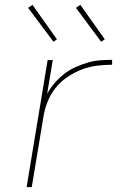

<svg xmlns="http://www.w3.org/2000/svg" viewBox="-20 -766 540 786"><path d="M89 0 175 -520H196L173 -382Q186 -406 204 -426.5Q222 -447 243 -463.5Q264 -480 288.5 -491Q313 -502 338 -509.5Q363 -517 388.5 -519Q414 -521 439 -521V-501Q408 -501 376.5 -497Q345 -493 315 -481.5Q285 -470 256.5 -451Q228 -432 207.5 -406Q187 -380 175 -350Q163 -320 158 -289L110 0ZM394 -595 291 -734 309 -746 409 -605ZM199 -595 95 -734 113 -746 213 -605Z"/></svg>

Font: Iosevka Aile Thin
Style: Italic
Weight: 100
Italic angle: -9°
Designer: Belleve Invis
Foundry: Belleve Invis
Version: Version 31.1.0; ttfautohint (v1.8.4)